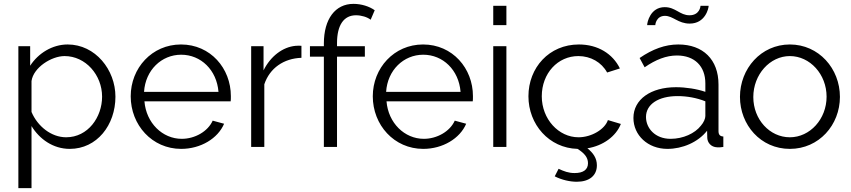

<svg xmlns="http://www.w3.org/2000/svg" viewBox="-20 -760 4403 993"><path d="M143 -108C184 -41 254 10 341 10C481 10 577 -113 577 -260C577 -399 473 -530 330 -530C251 -530 178 -485 136 -420V-521H75V213H143ZM508 -260C508 -154 435 -50 322 -50C245 -50 174 -107 143 -181V-341C153 -411 246 -470 314 -470C423 -470 508 -372 508 -260Z M917 10C1018 10 1107 -44 1139 -120L1080 -136C1055 -80 988 -42 920 -42C820 -42 736 -124 727 -236H1173C1174 -241 1174 -252 1174 -263C1174 -406 1069 -530 916 -530C766 -530 656 -408 656 -262C656 -114 766 10 917 10ZM725 -285C732 -397 815 -477 917 -477C1019 -477 1101 -398 1110 -285Z M1539 -461V-523C1532 -524 1522 -524 1509 -523C1442 -517 1379 -469 1343 -396V-521H1279V0H1347V-324C1375 -408 1448 -458 1539 -461Z M1655 0H1723V-467H1867V-521H1723V-537C1723 -630 1758 -681 1821 -681C1849 -681 1879 -672 1897 -658L1918 -707C1890 -727 1849 -740 1808 -740C1714 -740 1655 -662 1655 -535V-521H1583V-467H1655Z M2169 10C2270 10 2359 -44 2391 -120L2332 -136C2307 -80 2240 -42 2172 -42C2072 -42 1988 -124 1979 -236H2425C2426 -241 2426 -252 2426 -263C2426 -406 2321 -530 2168 -530C2018 -530 1908 -408 1908 -262C1908 -114 2018 10 2169 10ZM1977 -285C1984 -397 2067 -477 2169 -477C2271 -477 2353 -398 2362 -285Z M2531 -630H2599V-730H2531ZM2531 0H2599V-521H2531Z M3191 -119 3124 -139C3108 -91 3039 -50 2972 -50C2869 -50 2782 -144 2782 -262C2782 -381 2865 -470 2971 -470C3035 -470 3091 -438 3120 -385L3186 -406C3149 -482 3072 -530 2974 -530C2820 -530 2713 -410 2713 -262C2713 -117 2819 6 2967 10C3002 32 3021 54 3021 84C3021 118 2996 135 2952 135C2920 135 2897 126 2869 113L2849 152C2886 171 2929 180 2963 180C3027 180 3067 149 3067 95C3067 58 3048 31 3018 7C3099 -6 3166 -55 3191 -119Z M3419 -678C3461 -678 3487 -638 3547 -638C3628 -638 3645 -717 3645 -730H3603C3603 -726 3598 -681 3546 -681C3496 -681 3474 -723 3418 -723C3343 -723 3327 -644 3327 -630H3369C3369 -635 3375 -678 3419 -678ZM3256 -150C3256 -61 3330 10 3432 10C3509 10 3590 -24 3637 -84L3638 -46C3639 -24 3656 1 3690 2C3696 3 3706 2 3721 0V-54C3704 -55 3696 -63 3696 -82V-323C3696 -452 3616 -530 3488 -530C3420 -530 3355 -506 3288 -460L3314 -412C3372 -452 3426 -473 3481 -473C3573 -473 3628 -417 3628 -329V-285C3585 -300 3527 -309 3476 -309C3346 -309 3256 -246 3256 -150ZM3605 -110C3574 -70 3513 -42 3448 -42C3368 -42 3321 -97 3321 -155C3321 -221 3386 -263 3484 -263C3533 -263 3583 -254 3628 -236V-160C3628 -147 3620 -127 3605 -110Z M3807 -259C3807 -114 3914 10 4065 10C4216 10 4324 -114 4324 -259C4324 -405 4215 -530 4065 -530C3916 -530 3807 -405 3807 -259ZM4065 -50C3961 -50 3876 -142 3876 -258C3876 -375 3962 -470 4065 -470C4169 -470 4255 -376 4255 -260C4255 -144 4169 -50 4065 -50Z"/></svg>

Font: FIGSv2-sans-serif
Style: Regular
Weight: 400
Designer: Matt McInerney, Pablo Impallari, Rodrigo Fuenzalida,Mirko Velimirovic
Foundry: Matt McInerney, Pablo Impallari, Rodrigo Fuenzalida
Version: Version 4.021;hotconv 1.0.109;makeotfexe 2.5.65596